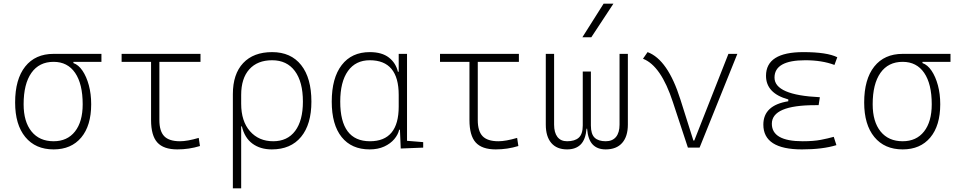

<svg xmlns="http://www.w3.org/2000/svg" viewBox="-20 -815 5313 1060"><path d="M275.9 9.8Q175.8 9.8 119.6 -58.6Q63.5 -127 63.5 -249Q63.5 -377.4 119.1 -447.5Q174.8 -517.6 275.9 -517.6H540V-473.6H385.3V-466.8Q413.6 -457 435.5 -424.6Q457.5 -392.1 470.5 -344.2Q483.4 -296.4 483.4 -239.3Q483.4 -121.6 428.5 -55.9Q373.5 9.8 275.9 9.8ZM275.9 -35.2Q351.6 -35.2 394 -89.1Q436.5 -143.1 436.5 -239.3Q436.5 -351.6 394.8 -412.6Q353 -473.6 275.9 -473.6Q196.3 -473.6 153.3 -412.6Q110.4 -351.6 110.4 -239.3Q110.4 -143.1 154.1 -89.1Q197.8 -35.2 275.9 -35.2Z M959 9.8Q882.8 9.8 848.4 -28.6Q814 -66.9 814 -152.3V-473.6H651.4V-517.6H1086.9V-473.6H859.9V-152.3Q859.9 -90.8 886.7 -63Q913.6 -35.2 973.6 -35.2Q1014.2 -35.2 1077.1 -53.7L1084 -8.8Q1023.4 9.8 959 9.8Z M1480.5 9.8Q1417 9.8 1373.8 -22Q1330.6 -53.7 1315.4 -117.2H1311.5V224.6H1265.6V-295.4Q1265.6 -406.2 1322.5 -466.8Q1379.4 -527.3 1482.4 -527.3Q1585.9 -527.3 1642.6 -455.8Q1699.2 -384.3 1699.2 -253.9Q1699.2 -128.4 1642.1 -59.3Q1585 9.8 1480.5 9.8ZM1311.5 -242.2Q1311.5 -146 1360.1 -90.6Q1408.7 -35.2 1488.3 -35.2Q1566.9 -35.2 1609.6 -92.3Q1652.3 -149.4 1652.3 -253.9Q1652.3 -363.3 1607.9 -422.9Q1563.5 -482.4 1482.4 -482.4Q1401.4 -482.4 1356.4 -432.4Q1311.5 -382.3 1311.5 -291Z M2020.5 9.8Q1920.9 9.8 1866.2 -58.3Q1811.5 -126.5 1811.5 -253.9Q1811.5 -384.3 1866.5 -455.8Q1921.4 -527.3 2021.5 -527.3Q2088.4 -527.3 2127 -497.3Q2165.5 -467.3 2176.8 -418.9H2181.2V-517.6H2227.1V-37.6L2316.4 -30.3V0L2192.4 4.9L2188 -98.6H2183.6Q2177.7 -71.8 2156.7 -46.9Q2135.7 -22 2101.3 -6.1Q2066.9 9.8 2020.5 9.8ZM2181.2 -226.6V-291Q2181.2 -482.4 2021.5 -482.4Q1943.4 -482.4 1900.9 -422.9Q1858.4 -363.3 1858.4 -253.9Q1858.4 -35.2 2022.5 -35.2Q2181.2 -35.2 2181.2 -226.6Z M2716.8 9.8Q2640.6 9.8 2606.2 -28.6Q2571.8 -66.9 2571.8 -152.3V-473.6H2409.2V-517.6H2844.7V-473.6H2617.7V-152.3Q2617.7 -90.8 2644.5 -63Q2671.4 -35.2 2731.4 -35.2Q2772 -35.2 2835 -53.7L2841.8 -8.8Q2781.2 9.8 2716.8 9.8Z M3323.7 9.8Q3277.8 9.8 3252 -17.3Q3226.1 -44.4 3221.2 -104.5H3218.3Q3212.9 -44.4 3185.8 -17.3Q3158.7 9.8 3110.8 9.8Q3053.7 9.8 3023.4 -25.9Q2993.2 -61.5 2993.2 -127V-517.6H3039.1V-127Q3039.1 -83 3057.4 -59.1Q3075.7 -35.2 3110.8 -35.2Q3153.3 -35.2 3175.3 -54.9Q3197.3 -74.7 3197.3 -122.1V-419.9H3242.2V-122.1Q3242.2 -74.7 3262.9 -54.9Q3283.7 -35.2 3323.7 -35.2Q3361.3 -35.2 3380.9 -59.1Q3400.4 -83 3400.4 -127V-517.6H3446.3V-127Q3446.3 -61.5 3414.8 -25.9Q3383.3 9.8 3323.7 9.8ZM3195.3 -609.4 3312.5 -794.9H3366.7L3244.6 -609.4Z M3777.8 0 3694.8 -251.5Q3629.4 -452.1 3529.8 -490.7L3555.2 -527.3Q3667 -485.8 3736.3 -266.1L3808.1 -39.1H3813L4001.5 -517.6H4050.8L3842.3 0Z M4407.2 9.8Q4194.3 9.8 4194.3 -127Q4194.3 -233.9 4332 -255.9V-266.1Q4209 -299.8 4209 -396.5Q4209 -527.3 4415 -527.3Q4545.4 -527.3 4602.5 -499L4586.9 -456.5Q4518.1 -482.4 4425.8 -482.4Q4255.9 -482.4 4255.9 -386.7Q4255.9 -290 4506.3 -278.3L4499.5 -234.4H4481.4Q4241.2 -234.4 4241.2 -131.8Q4241.2 -35.2 4411.1 -35.2Q4471.7 -35.2 4511.7 -43Q4551.8 -50.8 4583 -59.6L4597.7 -13.7Q4521.5 9.8 4407.2 9.8Z M4963.4 9.8Q4863.3 9.8 4807.1 -58.6Q4751 -127 4751 -249Q4751 -377.4 4806.6 -447.5Q4862.3 -517.6 4963.4 -517.6H5227.5V-473.6H5072.8V-466.8Q5101.1 -457 5123 -424.6Q5145 -392.1 5158 -344.2Q5170.9 -296.4 5170.9 -239.3Q5170.9 -121.6 5116 -55.9Q5061 9.8 4963.4 9.8ZM4963.4 -35.2Q5039.1 -35.2 5081.5 -89.1Q5124 -143.1 5124 -239.3Q5124 -351.6 5082.3 -412.6Q5040.5 -473.6 4963.4 -473.6Q4883.8 -473.6 4840.8 -412.6Q4797.9 -351.6 4797.9 -239.3Q4797.9 -143.1 4841.6 -89.1Q4885.3 -35.2 4963.4 -35.2Z"/></svg>

Font: Cascadia Mono ExtraLight
Style: Regular
Weight: 200
Monospace: yes
Designer: Aaron Bell
Foundry: Saja Typeworks
Version: Version 2404.023; ttfautohint (v1.8.4)